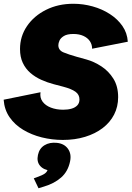

<svg xmlns="http://www.w3.org/2000/svg" viewBox="-22 -737 706 1030"><path d="M314.9 13.7Q257.3 13.7 202.1 0Q147 -13.7 102.1 -40.8Q57.1 -67.9 29.3 -108.2Q1.5 -148.4 -2.4 -202.1L195.3 -242.2Q190.9 -212.9 206.3 -191.9Q221.7 -170.9 251 -159.7Q280.3 -148.4 316.9 -148.4Q342.3 -148.4 361.8 -154.1Q381.3 -159.7 392.8 -171.9Q404.3 -184.1 404.3 -203.6Q404.3 -229.5 382.8 -244.9Q361.3 -260.3 316.9 -272L266.6 -285.2Q231.4 -294.4 199 -309.1Q166.5 -323.7 140.9 -345.9Q115.2 -368.2 100.3 -399.7Q85.4 -431.2 85.4 -474.1Q85.4 -542 122.8 -596.9Q160.2 -651.9 225.1 -684.3Q290 -716.8 371.6 -716.8Q424.3 -716.8 475.1 -702.6Q525.9 -688.5 567.4 -661.6Q608.9 -634.8 634.8 -597.4Q660.6 -560.1 663.6 -513.2L472.2 -475.6Q472.2 -498.5 460 -516.4Q447.8 -534.2 425.3 -544.4Q402.8 -554.7 371.6 -554.7Q338.4 -554.7 320.8 -543.9Q303.2 -533.2 297.1 -519.3Q291 -505.4 291 -494.6Q291 -467.3 319.1 -455.8Q347.2 -444.3 388.7 -432.6L441.4 -418Q482.4 -406.7 521.7 -381.1Q561 -355.5 586.4 -314.7Q611.8 -273.9 611.8 -215.8Q611.8 -164.6 590.1 -122.3Q568.4 -80.1 528.6 -49.8Q488.8 -19.5 434.3 -2.9Q379.9 13.7 314.9 13.7ZM184.6 272.9 159.2 219.7 172.9 214.8Q206.1 203.1 219 193.6Q231.9 184.1 234.9 168.9L236.8 160.2L250.5 178.7Q211.9 174.8 192.9 152.3Q173.8 129.9 181.6 94.2Q189 59.1 216.6 42.2Q244.1 25.4 282.7 29.3Q322.3 33.2 342.3 60.8Q362.3 88.4 354 128.4Q342.8 183.1 305.9 215.3Q269 247.6 214.4 263.7Z"/></svg>

Font: Schibsted Grotesk Black
Style: Italic
Weight: 900
Italic angle: -12°
Designer: Bakken & Baeck AS, Henrik Kongsvoll
Foundry: Schibsted ASA
Version: Version 1.100;gftools[0.9.25]